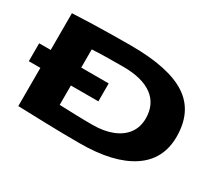

<svg xmlns="http://www.w3.org/2000/svg" viewBox="-130 -976 1410 1253"><g transform="rotate(30 574.5 -350.0)"><path d="M14 -288V-423H101V-700Q183 -704 255 -706Q327 -708 396.5 -709Q466 -710 541 -710Q826 -710 961 -621.5Q1096 -533 1096 -343Q1096 -171 959 -80.5Q822 10 569 10Q433 10 322.5 6.5Q212 3 101 0V-288ZM580 -136Q666 -136 729.5 -161Q793 -186 827.5 -233Q862 -280 862 -346Q862 -452 786 -508.5Q710 -565 566 -565Q505 -565 442 -564Q379 -563 331 -560V-423H538V-288H331V-142Q390 -140 453 -138Q516 -136 580 -136Z"/></g></svg>

Font: Georama ExtraExtended
Style: Bold
Weight: 700
Width: 8
Designer: Jean-Baptiste Levee
Foundry: Production Type
Version: Version 1.000